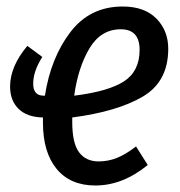

<svg xmlns="http://www.w3.org/2000/svg" viewBox="-20 -558 554 590"><path d="M202 -197V-183Q202 -118 223 -90Q244 -62 283 -62Q313 -62 340 -73Q367 -84 398 -108L434 -51Q357 12 273 12Q196 12 154 -39Q112 -90 112 -181V-197Q63 -198 37 -223.5Q11 -249 11 -292Q11 -354 64 -417L110 -383Q82 -339 82 -301Q82 -264 114 -264H118Q136 -380 196 -459Q256 -538 357 -538Q424 -538 460.5 -501Q497 -464 497 -408Q497 -307 418.5 -261Q340 -215 202 -197ZM208 -264Q313 -277 361 -308Q409 -339 409 -405Q409 -468 351 -468Q290 -468 255 -409.5Q220 -351 208 -264Z"/></svg>

Font: Fira Sans Extra Condensed
Style: Italic
Weight: 400
Width: 3
Italic angle: -8°
Designer: Carrois Corporate & Edenspiekermann AG
Foundry: Carrois Corporate GbR & Edenspiekermann AG
Version: Version 4.203